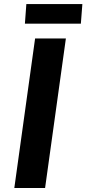

<svg xmlns="http://www.w3.org/2000/svg" viewBox="-20 -939 431 959"><path d="M205.2 0H51.5L155.3 -747H309.1ZM383.9 -820.9H104.4L111.6 -918.8H391.4Z"/></svg>

Font: Merriweather Sans Variable Regular
Style: Italic
Weight: 300
Italic angle: -8°
Designer: Eben Sorkin
Foundry: Eben Sorkin
Version: Version 2.001